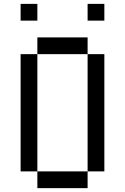

<svg xmlns="http://www.w3.org/2000/svg" viewBox="-20 -975 648 995"><path d="M434 -868.1V-954.9H520.8V-868.1ZM173.6 -954.9V-868.1H86.8V-954.9ZM434 -694.4H520.8V-86.8H434ZM86.8 -694.4H173.6V-86.8H86.8ZM434 -86.8V0H173.6V-86.8ZM173.6 -694.4V-781.2H434V-694.4Z"/></svg>

Font: 8-bit Operator+
Style: Regular
Weight: 400
Designer: GrandChaos9000
Foundry: Grand Chaos Productions
Version: Version 1.2.0 - April 24, 2014